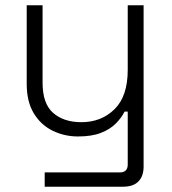

<svg xmlns="http://www.w3.org/2000/svg" viewBox="-20 -506 651 726"><path d="M149 200V146H433Q463 146 463 116V-84H451Q439 -60 417.5 -38.5Q396 -17 361.5 -3.5Q327 10 275 10Q223 10 178.5 -12Q134 -34 107.5 -78Q81 -122 81 -189V-486H141V-193Q141 -114 181 -79Q221 -44 288 -44Q363 -44 413 -93Q463 -142 463 -242V-486H523V124Q523 160 503.5 180Q484 200 445 200Z"/></svg>

Font: Space Grotesk Light Light
Style: Regular
Weight: 300
Version: Version 2.000